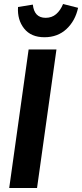

<svg xmlns="http://www.w3.org/2000/svg" viewBox="-20 -939 410 959"><path d="M165 0H26L123 -692H262ZM70 -904 144 -916Q151 -850 208 -850Q239 -850 260.5 -868.5Q282 -887 295 -919L370 -900Q356 -835 312 -794Q268 -753 202 -753Q135 -753 100.5 -796.5Q66 -840 70 -904Z"/></svg>

Font: Fira Sans Condensed SemiBold
Style: Italic
Weight: 600
Width: 3
Italic angle: -8°
Designer: bBox Type GmbH & Carrois Corporate GbR & Edenspiekermann AG
Foundry: bBox Type GmbH & Carrois Corporate GbR & Edenspiekermann AG
Version: Version 4.301